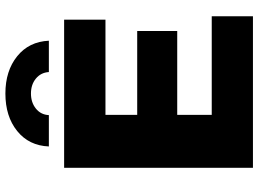

<svg xmlns="http://www.w3.org/2000/svg" viewBox="-143 -815 958 712"><g transform="rotate(-90 336.0 -459.0)"><path d="M69.8 0V-700.2H619.1V-546.9H266.1V-429.2H577.1V-280.8H266.1V-152.8H631.8V0ZM148.9 -756.8Q151.9 -830.6 206.1 -874.3Q260.3 -918 345.2 -918Q429.2 -918 483.4 -874.3Q537.6 -830.6 541 -756.8H424.8Q422.9 -786.6 400.6 -804.9Q378.4 -823.2 345.2 -823.2Q312 -823.2 289.3 -804.9Q266.6 -786.6 265.1 -756.8Z"/></g></svg>

Font: Montserrat ExtraBold
Style: Regular
Weight: 800
Designer: Julieta Ulanovsky
Foundry: Julieta Ulanovsky
Version: Version 9.000